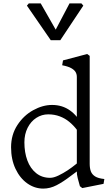

<svg xmlns="http://www.w3.org/2000/svg" viewBox="-20 -1097 653 1127"><path d="M45 -232.5Q45 -306 82 -362.8Q119 -419.5 174.9 -450.2Q230.8 -481 285.5 -481Q316 -481 342.4 -472.8Q368.8 -464.5 391 -448.6Q413.2 -432.8 431 -411V-645.2Q431 -661.8 423.5 -674.4Q416 -687 397.9 -697.1Q379.8 -707.2 345 -714L349.8 -742.5L491.8 -780L506.5 -769V-135.5Q506.5 -109.5 513.2 -91.4Q520 -73.2 538.1 -61.6Q556.2 -50 592.5 -46.2L587.8 -17.8L463 7L449 -4Q442.2 -27.5 436.2 -51.1Q430.2 -74.8 431 -90.5Q415.2 -79 398.5 -66.5Q350.5 -29.5 312.1 -9.8Q273.8 10 233.8 10Q183.5 10 140.2 -20.5Q97 -51 71 -106.1Q45 -161.2 45 -232.5ZM426.8 -134 431 -137.5V-335.5Q410.8 -362 386.1 -382.2Q361.5 -402.5 330.5 -414.1Q299.5 -425.8 263 -425.8Q225 -425.8 193.1 -405.1Q161.2 -384.5 142.2 -347Q123.2 -309.5 123.2 -261.5Q123.2 -202.2 140.5 -155.4Q157.8 -108.5 192 -80.9Q226.2 -53.2 274.2 -53.2Q295 -53.2 322.8 -66.5Q350.5 -79.8 376.8 -97.1Q403 -114.5 426.8 -134ZM138 -1064 149 -1077H219L307 -923L388 -1077H458L469 -1064L334 -861H278Z"/></svg>

Font: TMT Limkin
Style: Regular
Weight: 400
Designer: Gabriel Drozdov
Version: Version 1.000;Glyphs 3.1.2 (3151)